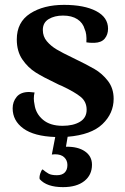

<svg xmlns="http://www.w3.org/2000/svg" viewBox="-20 -549 514 789"><path d="M258 13 251 54Q300 53 329 73Q358 93 358 128Q358 170 326.5 195Q295 220 239 220Q172 220 143 187Q141 178 145.5 164Q150 150 155 147Q168 158 179.5 164.5Q191 171 214 171Q235 171 246 160Q257 149 257 129Q257 110 244 97.5Q231 85 206 85L193 86L207 14Q120 11 76 -21Q32 -53 32 -104Q32 -131 48.5 -151Q65 -171 100 -171Q106 -171 122 -169Q119 -157 119 -144Q119 -133 122 -119Q127 -82 156.5 -57Q186 -32 237 -32Q281 -32 308.5 -48.5Q336 -65 336 -98Q336 -131 311.5 -151Q287 -171 234 -196Q221 -201 212 -206Q159 -231 127 -251Q95 -271 72 -304.5Q49 -338 49 -387Q49 -458 104 -493.5Q159 -529 243 -529Q326 -529 375 -503.5Q424 -478 424 -431Q424 -407 410.5 -390.5Q397 -374 368 -373H358Q349 -373 335 -375Q337 -411 328 -429Q321 -455 298 -470Q275 -485 239 -485Q204 -485 180 -470.5Q156 -456 156 -426Q156 -399 172.5 -379.5Q189 -360 212.5 -346Q236 -332 280 -311Q336 -284 368 -265.5Q400 -247 423.5 -216.5Q447 -186 447 -143Q447 -83 401 -39Q355 5 258 13Z"/></svg>

Font: Arima Madurai ExtraBold
Style: Regular
Weight: 800
Designer: Joana Correia and Natanael Gama
Foundry: NDISCOVER
Version: Version 1.020